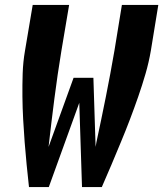

<svg xmlns="http://www.w3.org/2000/svg" viewBox="-20 -755 659 775"><path d="M97 0Q92 -45 87.5 -90.5Q83 -136 79.5 -181.5Q76 -227 73.5 -273Q71 -319 70.5 -365Q70 -411 71.5 -458Q73 -505 81 -551L112 -735H259L228 -551Q212 -454 199.5 -356.5Q187 -259 176 -162L277 -441H357L364 -221L366 -162L369 -180Q389 -273 407.5 -365.5Q426 -458 442 -551L472 -735H619L589 -551Q581 -504 567.5 -457.5Q554 -411 538 -365Q522 -319 504.5 -273Q487 -227 468 -181.5Q449 -136 430 -90.5Q411 -45 391 0H311L300 -340L177 0Z"/></svg>

Font: Iosevka Curly HvExObl
Style: Regular
Weight: 900
Width: 7
Italic angle: -9°
Monospace: yes
Designer: Belleve Invis
Foundry: Belleve Invis
Version: Version 11.1.0; ttfautohint (v1.8.3)